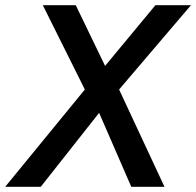

<svg xmlns="http://www.w3.org/2000/svg" viewBox="-23 -720 756 740"><path d="M304 -375 142 -700H269L382 -466L576 -700H713L436 -375L611 0H483L359 -285L134 0H-3Z"/></svg>

Font: Niramit SemiBold
Style: Italic
Weight: 600
Italic angle: -10°
Designer: Katatrad Aksorn Co.,Ltd.
Foundry: Cadson Demak Co.,Ltd.
Version: Version 1.001; ttfautohint (v1.6)